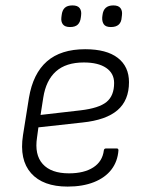

<svg xmlns="http://www.w3.org/2000/svg" viewBox="-20 -678 540 710"><path d="M230 12Q139 12 95 -37.5Q51 -87 65 -178L87 -316Q102 -406 153.5 -451Q205 -496 295 -496Q374 -496 415.5 -464Q457 -432 457 -374Q457 -307 414.5 -270.5Q372 -234 285 -225L122 -207L117 -170Q107 -106 138 -71.5Q169 -37 235 -37Q291 -37 325 -59Q359 -81 364 -122Q365 -129 372 -129H412Q418 -129 418 -122Q415 -81 392 -51Q369 -21 327.5 -4.5Q286 12 230 12ZM130 -253 278 -270Q346 -278 374 -301Q402 -324 402 -371Q402 -407 372.5 -427Q343 -447 290 -447Q224 -447 187 -414Q150 -381 140 -317ZM390 -578Q371 -578 364 -588Q357 -598 358 -614L359 -622Q361 -640 371 -649Q381 -658 399 -658Q418 -658 425.5 -648Q433 -638 431 -622L430 -614Q429 -596 419 -587Q409 -578 390 -578ZM239 -578Q220 -578 212.5 -588Q205 -598 207 -614L208 -622Q210 -640 219.5 -649Q229 -658 248 -658Q267 -658 274.5 -648Q282 -638 280 -622L279 -614Q277 -596 267.5 -587Q258 -578 239 -578Z"/></svg>

Font: Sofia Sans Light
Style: Italic
Weight: 300
Italic angle: -9°
Version: Version 4.100-B